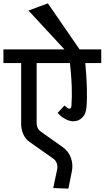

<svg xmlns="http://www.w3.org/2000/svg" viewBox="-45 -908 614 1126"><path d="M-24.9 -618.2H333L122.1 -846.2L235.8 -888.2L421.9 -618.2H548.8V-538.1H455.1Q470.7 -375.5 461.9 -276.9Q458.5 -237.8 436.5 -217.3Q414.6 -196.8 384.8 -196.8Q362.8 -196.8 337.9 -210Q313 -223.1 293 -246.1L333 -289.1Q351.1 -273.4 357.9 -271Q364.7 -269.5 369.1 -273.7Q373.5 -277.8 374 -288.1Q381.8 -392.1 365.2 -538.1H169.9V-187Q169.9 -154.3 192.9 -137.2L321.8 -45.9Q357.4 -21 371.1 18.1Q384.8 57.1 376 99.1L356 198.2L267.1 194.8L289.1 90.8Q294.4 69.8 288.6 51.5Q282.7 33.2 267.1 22L128.9 -75.2Q104 -92.8 91.6 -121.1Q79.1 -149.4 79.1 -180.2V-538.1H-24.9Z"/></svg>

Font: LT Superior Med
Style: Regular
Weight: 500
Designer: Daniel Lyons
Foundry: LyonsType
Version: Version 1.000